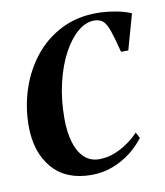

<svg xmlns="http://www.w3.org/2000/svg" viewBox="-66 -571 548 637"><g transform="rotate(-10 208.5 -253.0)"><path d="M192 10.5Q106.5 10.5 60.5 -43.2Q14.5 -97 14.5 -184.5Q14.5 -249 34 -308.2Q53.5 -367.5 90.5 -414.2Q127.5 -461 181 -488.2Q234.5 -515.5 302 -515.5Q329 -515.5 361 -510.2Q393 -505 417 -494.5L383.5 -375H359Q347 -422.5 338.2 -447.8Q329.5 -473 318.5 -482.8Q307.5 -492.5 288.5 -492.5Q260.5 -492.5 233.2 -469.5Q206 -446.5 184 -405.5Q162 -364.5 148.8 -309.2Q135.5 -254 135.5 -189Q135.5 -144 145.5 -109.8Q155.5 -75.5 175.8 -56Q196 -36.5 226.5 -36.5Q251.5 -36.5 275.2 -45.2Q299 -54 320.8 -68.8Q342.5 -83.5 360.5 -102.5L371 -82.5Q352.5 -58 325.8 -37Q299 -16 265.2 -2.8Q231.5 10.5 192 10.5Z"/></g></svg>

Font: Merriweather 144pt Medium
Style: Italic
Weight: 500
Italic angle: -7.8°
Version: Version 2.101